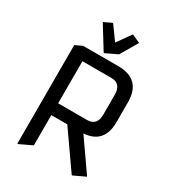

<svg xmlns="http://www.w3.org/2000/svg" viewBox="-227 -1088 1121 1235"><g transform="rotate(30 333.0 -470.5)"><path d="M195.3 -649.4V-336.9H410.2Q483.4 -336.9 483.4 -419.9V-566.4Q483.4 -649.4 410.2 -649.4ZM97.7 19.5V-712.9L149.4 -737.3H410.2Q581.1 -737.3 581.1 -566.4V-419.9Q581.1 -260.7 433.1 -250L592.8 -21L506.8 19.5H502L314 -249H195.3V-24.4L102.5 19.5ZM286.6 -764.6 182.6 -933.1 239.3 -960H244.1L317.4 -858.4L389.6 -960H394.5L452.1 -933.1L377.4 -805.7L291.5 -764.6Z"/></g></svg>

Font: Nova Square
Style: Book
Weight: 400
Version: Version 2.000